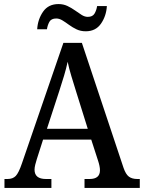

<svg xmlns="http://www.w3.org/2000/svg" viewBox="-20 -925 708 945"><path d="M2 0V-44H17Q43 -44 57.5 -59Q72 -74 88 -121L292 -714H383L588 -99Q599 -67 614.5 -55.5Q630 -44 656 -44H668V0H396V-44H421Q472 -44 472 -87Q472 -97 469.5 -109Q467 -121 463 -133L429 -238H192L161 -141Q157 -129 153.5 -114.5Q150 -100 150 -90Q150 -44 206 -44H233V0ZM211 -291H412L356 -470Q343 -512 331.5 -549.5Q320 -587 313 -621Q306 -588 295.5 -553Q285 -518 272 -478ZM402 -771Q377 -771 357 -780.5Q337 -790 320 -802.5Q303 -815 287.5 -824.5Q272 -834 257 -834Q232 -834 223 -817.5Q214 -801 211 -781H163Q166 -830 192 -867.5Q218 -905 268 -905Q292 -905 312 -895.5Q332 -886 349.5 -873.5Q367 -861 382 -851.5Q397 -842 412 -842Q436 -842 445.5 -858.5Q455 -875 458 -895H506Q503 -846 477 -808.5Q451 -771 402 -771Z"/></svg>

Font: Noto Serif Tamil SemiCondensed Medium
Style: Italic
Weight: 500
Width: 4
Italic angle: -12°
Designer: Indian Type Foundry, Tom Grace, and the Monotype Design Team
Foundry: Monotype Imaging Inc.
Version: Version 2.003; ttfautohint (v1.8.4.7-5d5b)